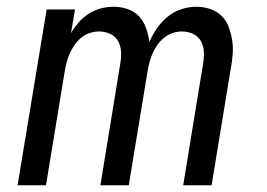

<svg xmlns="http://www.w3.org/2000/svg" viewBox="-20 -548 790 568"><path d="M32 0 118 -520H202L190 -450Q200 -467 213 -482Q226 -497 242.5 -507.5Q259 -518 278 -523Q297 -528 315 -528H316Q338 -528 358 -521Q378 -514 391.5 -499.5Q405 -485 412 -465Q419 -445 422 -424Q431 -445 444.5 -464.5Q458 -484 476.5 -499Q495 -514 517 -521Q539 -528 561 -528Q582 -528 601.5 -521.5Q621 -515 635 -501.5Q649 -488 656 -469.5Q663 -451 666.5 -431Q670 -411 668.5 -389.5Q667 -368 663 -347L606 0H522L581 -361Q584 -379 583 -396Q582 -413 574 -427Q566 -441 550.5 -448Q535 -455 518 -455Q504 -455 490 -450Q476 -445 464.5 -435.5Q453 -426 444.5 -413.5Q436 -401 430.5 -388Q425 -375 421.5 -361Q418 -347 416 -334L361 0H277L336 -361Q339 -379 338 -396Q337 -413 329 -427Q321 -441 305.5 -448Q290 -455 273 -455Q259 -455 244.5 -450Q230 -445 219 -435.5Q208 -426 199.5 -413.5Q191 -401 185.5 -388Q180 -375 176.5 -361Q173 -347 171 -334L116 0Z"/></svg>

Font: Iosevka Custom Oblique
Style: Regular
Weight: 400
Italic angle: -9°
Designer: Belleve Invis
Foundry: Belleve Invis
Version: Version 27.0.1